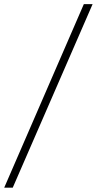

<svg xmlns="http://www.w3.org/2000/svg" viewBox="-53 -781 459 911"><path d="M386.4 -761.4 7.5 109.4H-33L344.8 -761.4Z"/></svg>

Font: Inter Extra Light  BETA
Style: Italic
Weight: 200
Italic angle: 9.39999°
Designer: Rasmus Andersson
Foundry: rsms
Version: Version 3.011;git-f93a4a705